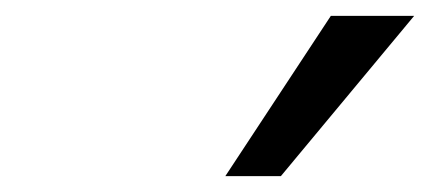

<svg xmlns="http://www.w3.org/2000/svg" viewBox="-20 -775 542 242"><path d="M264 -553 397 -755H502L334 -553Z"/></svg>

Font: Nunito Sans 12pt ExtraLight 12pt SemiBold
Style: Italic
Weight: 600
Italic angle: -9°
Version: Version 3.101;gftools[0.9.27]